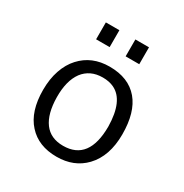

<svg xmlns="http://www.w3.org/2000/svg" viewBox="-179 -915 1023 1067"><g transform="rotate(30 333.0 -382.0)"><path d="M80.1 -275.4Q80.1 -345.7 99.4 -401.6Q118.7 -457.5 153.3 -495.1Q223.1 -571.8 336.9 -571.8Q459 -571.8 522.9 -496.1Q585.4 -421.9 585.4 -280.3Q585.4 -140.6 510.3 -62Q441.4 9.8 330.1 9.8Q213.4 9.8 147.5 -63.5Q80.1 -137.2 80.1 -275.4ZM331.1 -61Q496.1 -61 496.1 -280.3Q493.2 -444.3 406.2 -485.8Q375.5 -500.5 334.2 -500.5Q293 -500.5 261.7 -485.6Q230.5 -470.7 209 -442.4Q165.5 -383.3 166.7 -277.8Q168 -172.4 209.2 -116.7Q250.5 -61 331.1 -61ZM384.3 -773.9H471.7V-665.5H384.3ZM194.8 -773.9H281.7V-665.5H194.8Z"/></g></svg>

Font: Duru Sans
Style: Regular
Weight: 400
Designer: Onur Yazõcõgil
Foundry: Onur Yazõcõgil
Version: Version 1.002